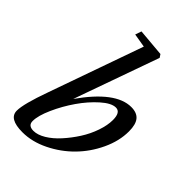

<svg xmlns="http://www.w3.org/2000/svg" viewBox="-220 -811 909 909"><g transform="rotate(45 234.5 -357.0)"><path d="M109.9 11.2Q18.6 11.2 18.6 -42.5Q18.6 -87.9 62 -208L229.5 -682.1L160.2 -693.8L170.9 -725.1L310.1 -712.9L320.3 -697.3L168.5 -270.5Q286.1 -438 390.1 -438Q428.2 -438 446 -416.5Q463.9 -395 463.9 -348.6Q463.9 -284.2 432.9 -218.3Q401.9 -152.3 352.5 -102.3Q303.2 -52.2 238.5 -20.5Q173.8 11.2 109.9 11.2ZM142.1 -30.3Q169.4 -30.3 201.7 -49.8Q233.9 -69.3 263.4 -102.1Q293 -134.8 317.9 -173.6Q342.8 -212.4 357.4 -255.1Q372.1 -297.9 372.1 -333Q372.1 -384.8 340.3 -384.8Q310.5 -384.8 269 -347.9Q227.5 -311 192.1 -260Q156.7 -209 131.6 -152.8Q106.4 -96.7 106.4 -60.5Q106.4 -30.3 142.1 -30.3Z"/></g></svg>

Font: Elstob 14pt Medium
Style: Italic
Weight: 500
Italic angle: -20°
Designer: Peter S. Baker
Version: Version 1.015